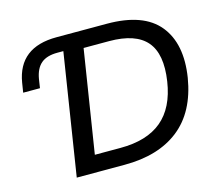

<svg xmlns="http://www.w3.org/2000/svg" viewBox="-100 -833 1095 961"><g transform="rotate(-15 447.0 -352.5)"><path d="M184 0 283 -629H252Q197 -629 167.5 -604Q138 -579 129 -526L122 -480H35L43 -530Q72 -705 268 -705H529Q718 -705 797.5 -607.5Q877 -510 850 -339Q822 -169 715 -84.5Q608 0 432 0ZM301 -87H434Q571 -87 648.5 -151.5Q726 -216 746 -348Q767 -486 710.5 -552Q654 -618 517 -618H385Z"/></g></svg>

Font: Mulish SemiBold
Style: Italic
Weight: 600
Italic angle: -9°
Designer: Vernon Adams
Foundry: Vernon Adams
Version: Version 3.603; ttfautohint (v1.8.3)